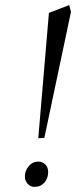

<svg xmlns="http://www.w3.org/2000/svg" viewBox="-20 -729 300 757"><path d="M78.1 -32.2Q78.1 -56.2 93.3 -74Q108.4 -91.8 130.9 -91.8Q147 -91.8 158.4 -80.8Q169.9 -69.8 169.9 -50.8Q169.9 -25.9 155 -9Q140.1 7.8 116.2 7.8Q100.1 7.8 89.1 -4.4Q78.1 -16.6 78.1 -32.2ZM130.9 -184.1 172.9 -678.2 252.9 -709 259.8 -682.1 154.8 -185.1Z"/></svg>

Font: Dehuti
Style: Italic
Weight: 400
Version: Version 1.2